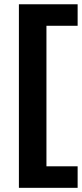

<svg xmlns="http://www.w3.org/2000/svg" viewBox="-20 -731 385 902"><path d="M68.8 151.4H344.7V50.3H198.2V-609.9H344.7V-710.9H68.8Z"/></svg>

Font: Roboto Flex
Style: wght 600 wdth 140 opsz 13.0 GRAD 0.00 slnt 0.00 XTRA 468 XOPQ 96 YOPQ 79 YTLC 514 YTUC 712 YTAS 750 YTDE -203.00 YTFI 738
Weight: 600
Width: 8
Designer: Berlow after Robertson
Foundry: Google
Version: Version 3.100